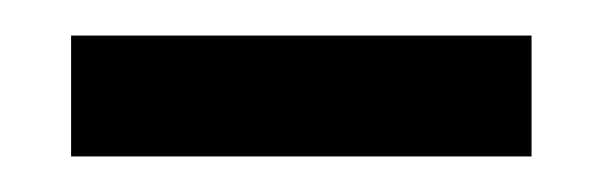

<svg xmlns="http://www.w3.org/2000/svg" viewBox="-20 -681 339 108"><path d="M20 -593V-661H279V-593Z"/></svg>

Font: Bricolage Grotesque 48pt
Style: Regular
Weight: 400
Designer: Mathieu Triay
Foundry: Atelier Triay
Version: Version 1.000; ttfautohint (v1.8.4.7-5d5b);gftools[0.9.32]